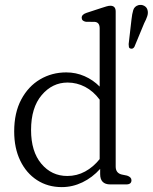

<svg xmlns="http://www.w3.org/2000/svg" viewBox="-20 -754 625 785"><path d="M38 -216.5Q38 -293 66.8 -347Q95.5 -401 143.8 -429.5Q192 -458 251 -458Q290.5 -458 325.8 -442.5Q361 -427 387.5 -400V-638Q387.5 -662.5 368 -664.5L331 -665Q314 -668 314 -681.5Q314 -695 334 -701.5L395 -721.5Q407 -725.5 415.8 -728Q424.5 -730.5 431 -730.5Q453 -730.5 453 -707V-73Q453 -46.5 477.5 -40.5L499.5 -36Q517.5 -30 517.5 -17Q517.5 0 496 0H431Q389.5 0 389.5 -42V-63.5Q357.5 -28 317 -8.5Q276.5 11 232.5 11Q175.5 11 131.5 -17.5Q87.5 -46 62.8 -97.2Q38 -148.5 38 -216.5ZM107 -222.5Q107 -134.5 149 -84.5Q191 -34.5 255 -34.5Q294.5 -34.5 328 -52.8Q361.5 -71 387.5 -103.5V-346.5Q362 -381 328 -398.8Q294 -416.5 256.5 -416.5Q194 -416.5 150.5 -365.2Q107 -314 107 -222.5ZM517.5 -673.5Q520 -697.5 524.8 -712.8Q529.5 -728 546 -733Q559 -736 569.5 -730.2Q580 -724.5 583 -713.5Q586.5 -701.5 582.2 -688.2Q578 -675 569.5 -659L529.5 -562.5Q523.5 -552.5 513.5 -555.5Q508 -557 507 -562.2Q506 -567.5 506 -573.5Z"/></svg>

Font: Fraunces 72pt SuperSoft Light
Style: Regular
Weight: 300
Version: Version 1.000;[0bf87f6ff]